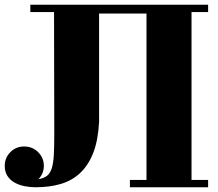

<svg xmlns="http://www.w3.org/2000/svg" viewBox="-48 -729 921 810"><path d="M180 -678H80V-709H830V-678H760V30H830V61H500V30H570V-672H370V-215Q366 -137 345.5 -84.5Q325 -32 290.5 0.5Q256 33 208.5 47Q161 61 102 61Q79 61 56 56.5Q33 52 14 41.5Q-5 31 -16.5 13.5Q-28 -4 -28 -29Q-28 -63 -4.5 -87Q19 -111 54 -111Q89 -111 113 -87Q137 -63 137 -29Q137 -13 131 1.5Q125 16 114 27Q137 23 150 13Q163 3 170 -18Q177 -39 179 -74Q181 -109 181 -163Z"/></svg>

Font: Cafe24 ClassicType
Style: Regular
Weight: 400
Designer: Cafe24 thkim, hmlim, mnelim & 4IR
Foundry: Cafe24
Version: Version 1.000